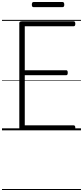

<svg xmlns="http://www.w3.org/2000/svg" viewBox="-20 -1310 834 1930"><path d="M202 0Q188 0 181 -5.5Q174 -11 174 -23V-1077Q174 -1087 181 -1091.5Q188 -1096 202 -1096H720Q728 -1096 732.5 -1090.5Q737 -1085 737 -1071Q737 -1057 732.5 -1051.5Q728 -1046 720 -1046H229V-604H645Q653 -604 657 -598.5Q661 -593 661 -579Q661 -565 657 -559.5Q653 -554 645 -554H229V-50H720Q728 -50 732.5 -44.5Q737 -39 737 -25Q737 -11 732.5 -5.5Q728 0 720 0ZM319 -1238Q308 -1238 304 -1244.5Q300 -1251 300 -1263Q300 -1275 304 -1282.5Q308 -1290 319 -1290H607Q618 -1290 622 -1282.5Q626 -1275 626 -1263Q626 -1251 622 -1244.5Q618 -1238 607 -1238ZM0 590H794V600H0ZM0 -20H794V0H0ZM0 -505H794V-500H0ZM0 -1110H794V-1100H0Z"/></svg>

Font: Playwrite FR Moderne Guides
Style: Regular
Weight: 400
Designer: Veronika Burian, José Scaglione
Foundry: TypeTogether
Version: Version 1.003